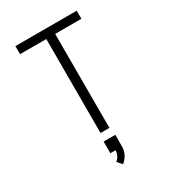

<svg xmlns="http://www.w3.org/2000/svg" viewBox="-231 -847 1061 1198"><g transform="rotate(-30 300.0 -248.0)"><path d="M268 0V-677H79V-735H521V-677H332V0ZM292 239 263 205Q278 194 286.5 176.5Q295 159 295 140H258V56H342V140Q342 169 328.5 195.5Q315 222 292 239Z"/></g></svg>

Font: Iosevka SS04 Light Extended
Style: Regular
Weight: 300
Width: 7
Monospace: yes
Designer: Belleve Invis
Foundry: Belleve Invis
Version: Version 19.0.0; ttfautohint (v1.8.4)